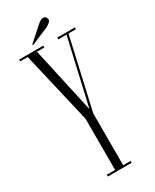

<svg xmlns="http://www.w3.org/2000/svg" viewBox="-210 -870 743 923"><g transform="rotate(-30 162.0 -408.0)"><path d="M95.5 0V-10H141.5V-294.5L49 -690H7.5V-700H141.5V-690H100.5L181 -325L264.5 -690H219V-700H316.5V-690H275.5L186.5 -297.5V-10H228V0ZM100 -726.5 98 -731 178.5 -802.5Q194.5 -816.5 207.5 -816.5Q218.5 -816.5 224 -805.5Q226.5 -802 226.5 -797.5Q226.5 -788 216.2 -779.8Q206 -771.5 194.5 -766.5Z"/></g></svg>

Font: Imbue 100pt ExtraLight
Style: Regular
Weight: 200
Designer: Tyler Finck
Foundry: Etcetera Type Company
Version: Version 1.102; ttfautohint (v1.8.3)